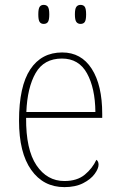

<svg xmlns="http://www.w3.org/2000/svg" viewBox="-20 -757 489 787"><path d="M244 10Q158 10 108 -60.5Q58 -131 58 -262Q58 -403 104 -472.5Q150 -542 235 -542Q313 -542 356 -475Q399 -408 399 -290V-274H87Q86 -144 129.5 -79.5Q173 -15 244 -15Q296 -15 327.5 -41Q359 -67 375 -102Q384 -96 384 -82Q384 -66 368 -44Q352 -22 320.5 -6Q289 10 244 10ZM371 -298Q370 -396 336.5 -456.5Q303 -517 234 -517Q160 -517 126 -457.5Q92 -398 88 -298ZM310 -659Q299 -659 293 -667Q287 -675 287 -698Q287 -721 293 -729Q299 -737 310 -737Q322 -737 327.5 -729Q333 -721 333 -698Q333 -675 327.5 -667Q322 -659 310 -659ZM159 -659Q148 -659 142.5 -667Q137 -675 137 -698Q137 -721 142.5 -729Q148 -737 159 -737Q171 -737 176.5 -729Q182 -721 182 -698Q182 -675 176.5 -667Q171 -659 159 -659Z"/></svg>

Font: Noto Serif Ethiopic SemiCondensed Thin
Style: Regular
Weight: 100
Width: 4
Designer: Monotype Design Team
Foundry: Monotype Imaging Inc.
Version: Version 2.102; ttfautohint (v1.8.4.7-5d5b)